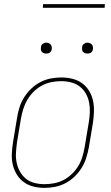

<svg xmlns="http://www.w3.org/2000/svg" viewBox="-20 -904 540 932"><path d="M195 8Q168 8 142 1.5Q116 -5 95.5 -20Q75 -35 61.5 -57Q48 -79 42 -105Q36 -131 37.5 -158.5Q39 -186 43 -213L63 -333Q67 -359 75 -384Q83 -409 97.5 -432Q112 -455 132 -474Q152 -493 176 -505.5Q200 -518 226 -523Q252 -528 278 -528Q305 -528 331.5 -521.5Q358 -515 378.5 -500Q399 -485 412.5 -463Q426 -441 431.5 -415Q437 -389 436 -361.5Q435 -334 431 -307L411 -187Q406 -161 398 -136Q390 -111 375.5 -88Q361 -65 341 -46Q321 -27 297 -14.5Q273 -2 247 3Q221 8 195 8ZM196 -10Q219 -10 243 -14.5Q267 -19 289 -30.5Q311 -42 329.5 -60Q348 -78 360.5 -99Q373 -120 380 -143.5Q387 -167 391 -190L411 -310Q415 -334 416 -358.5Q417 -383 412.5 -406.5Q408 -430 396.5 -450Q385 -470 367 -484Q349 -498 325.5 -504Q302 -510 277 -510Q254 -510 230.5 -505.5Q207 -501 185 -489.5Q163 -478 144.5 -460Q126 -442 113.5 -421Q101 -400 93.5 -376.5Q86 -353 82 -330L62 -210Q59 -186 57.5 -161.5Q56 -137 61 -113.5Q66 -90 77.5 -70Q89 -50 106.5 -36Q124 -22 147.5 -16Q171 -10 196 -10ZM404 -644Q398 -644 392.5 -646Q387 -648 383 -652.5Q379 -657 378.5 -663.5Q378 -670 379 -676Q379 -681 381.5 -685Q384 -689 388 -691.5Q392 -694 396 -695.5Q400 -697 405 -697Q411 -697 416.5 -694.5Q422 -692 426 -687.5Q430 -683 431 -676.5Q432 -670 431 -664Q430 -659 427.5 -655Q425 -651 421.5 -648.5Q418 -646 413.5 -645Q409 -644 404 -644ZM204 -644Q198 -644 192.5 -646Q187 -648 183 -652.5Q179 -657 178.5 -663.5Q178 -670 179 -676Q179 -681 181.5 -685Q184 -689 188 -691.5Q192 -694 196 -695.5Q200 -697 205 -697Q211 -697 216.5 -694.5Q222 -692 226 -687.5Q230 -683 231 -676.5Q232 -670 231 -664Q230 -659 227.5 -655Q225 -651 221.5 -648.5Q218 -646 213.5 -645Q209 -644 204 -644ZM188 -866 189 -884H489L488 -866Z"/></svg>

Font: Iosevka Thin Oblique
Style: Regular
Weight: 100
Italic angle: -9°
Monospace: yes
Designer: Belleve Invis
Foundry: Belleve Invis
Version: Version 32.5.0; ttfautohint (v1.8.4)